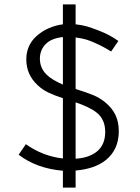

<svg xmlns="http://www.w3.org/2000/svg" viewBox="-20 -764 638 876"><path d="M65 -58 98 -106Q176 -51 267 -41V-316Q227 -329 200 -342Q173 -355 151 -376Q100 -424 100 -493Q100 -556 145 -598Q170 -621 202 -635Q234 -649 267 -653V-744H325V-653Q354 -650 376.5 -643.5Q399 -637 432 -624Q483 -604 520 -577L487 -529Q450 -552 416 -567Q392 -578 373.5 -583.5Q355 -589 325 -593V-358Q379 -341 406.5 -329.5Q434 -318 459 -298Q491 -272 506.5 -240Q522 -208 522 -165Q522 -81 462 -33Q411 7 325 14V92H267V15Q148 5 65 -58ZM162 -496Q162 -454 192 -424Q216 -400 267 -378V-595Q213 -589 187.5 -562Q162 -535 162 -496ZM420 -71Q460 -102 460 -162Q460 -220 420 -251Q404 -264 377 -276.5Q350 -289 325 -297V-40Q383 -43 420 -71Z"/></svg>

Font: Bellota
Style: Regular
Weight: 400
Designer: Kemie Guaida
Foundry: Kemie Guaida
Version: Version 4.001